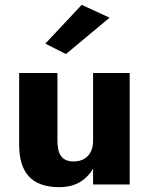

<svg xmlns="http://www.w3.org/2000/svg" viewBox="-20 -761 615 792"><path d="M432 -688 317 -741 167 -581 252 -538ZM364 0H515V-460H364V-180C364 -127 333 -95 284 -95C235 -95 217 -125 217 -180V-460H59V-164C59 -51 109 11 224 11C262 11 294 2 319 -16C337 -29 352 -45 364 -65Z"/></svg>

Font: Jost
Style: Bold
Weight: 700
Version: Version 3.710